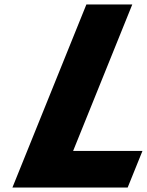

<svg xmlns="http://www.w3.org/2000/svg" viewBox="-20 -845 662 865"><path d="M576 -825H369.2L35.9 0H555.1L621.8 -165H309.4Z"/></svg>

Font: Hussar
Style: BdWideOblFour
Weight: 700
Foundry: Cannot Into Space Fonts
Version: Version 2.00